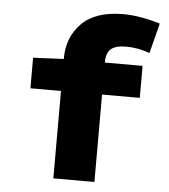

<svg xmlns="http://www.w3.org/2000/svg" viewBox="-51 -754 703 801"><g transform="rotate(5 300.0 -354.0)"><path d="M202 0V-366H74V-494L202 -500V-502Q202 -592 260 -650Q318 -708 434 -708Q501 -708 588 -682L556 -556Q506 -574 456 -574Q414 -574 394 -557.5Q374 -541 374 -502V-500H532V-366H374V0Z"/></g></svg>

Font: TypoPRO Source Code Pro
Style: Regular
Weight: 900
Monospace: yes
Designer: Paul D. Hunt, Teo Tuominen
Foundry: Adobe Systems Incorporated
Version: Version 2.010;PS 1.0;hotconv 1.0.84;makeotf.lib2.5.63406